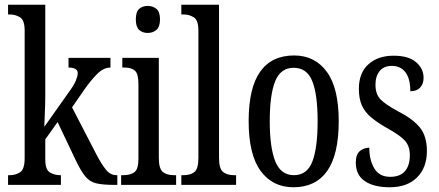

<svg xmlns="http://www.w3.org/2000/svg" viewBox="-20 -780 1852 810"><path d="M14 0V-41H22Q46 -41 65 -53.5Q84 -66 84 -113V-651Q84 -695 64.5 -707Q45 -719 22 -719H14V-760H171V-375Q171 -362 170.5 -341Q170 -320 169 -298.5Q168 -277 167.5 -262Q167 -247 167 -245L266 -385Q292 -420 300 -440Q308 -460 308 -471Q308 -495 269 -495V-536H446V-495Q418 -495 392 -470Q366 -445 335 -401L284 -327L388 -126Q409 -86 427.5 -63.5Q446 -41 471 -41H475V0H463Q414 0 386.5 -6.5Q359 -13 340.5 -35Q322 -57 300 -103L223 -265L171 -192V-108Q171 -64 190.5 -52.5Q210 -41 233 -41H237V0Z M603 -641Q581 -641 567 -654Q553 -667 553 -698Q553 -730 567 -742.5Q581 -755 603 -755Q625 -755 640 -742.5Q655 -730 655 -698Q655 -667 640 -654Q625 -641 603 -641ZM491 0V-41H501Q530 -41 547 -53.5Q564 -66 564 -110V-425Q564 -469 549 -482Q534 -495 506 -495H496V-536H650V-115Q650 -68 667 -54.5Q684 -41 713 -41H723V0Z M745 0V-41H755Q784 -41 800.5 -54.5Q817 -68 817 -115V-651Q817 -695 797.5 -707Q778 -719 755 -719H745V-760H904V-115Q904 -68 921 -54.5Q938 -41 967 -41H976V0Z M1218 10Q1130 10 1079.5 -59Q1029 -128 1029 -269Q1029 -409 1077.5 -477.5Q1126 -546 1221 -546Q1308 -546 1358.5 -477.5Q1409 -409 1409 -269Q1409 -128 1360.5 -59Q1312 10 1218 10ZM1220 -41Q1276 -41 1298 -99Q1320 -157 1320 -269Q1320 -381 1297.5 -437.5Q1275 -494 1219 -494Q1164 -494 1141 -437.5Q1118 -381 1118 -269Q1118 -157 1141.5 -99Q1165 -41 1220 -41Z M1624 10Q1557 10 1519 -16Q1481 -42 1481 -94Q1481 -129 1498.5 -143Q1516 -157 1538 -157Q1538 -104 1559.5 -69Q1581 -34 1626 -34Q1668 -34 1688.5 -58Q1709 -82 1709 -125Q1709 -162 1690 -184.5Q1671 -207 1621 -235Q1576 -260 1548 -283Q1520 -306 1507 -334.5Q1494 -363 1494 -405Q1494 -473 1534.5 -509Q1575 -545 1640 -545Q1704 -545 1735.5 -517.5Q1767 -490 1767 -452Q1767 -426 1752.5 -410.5Q1738 -395 1711 -395Q1711 -448 1690.5 -475Q1670 -502 1633 -502Q1599 -502 1581.5 -480Q1564 -458 1564 -423Q1564 -382 1586 -360Q1608 -338 1660 -310Q1721 -279 1751 -242.5Q1781 -206 1781 -143Q1781 -73 1739.5 -31.5Q1698 10 1624 10Z"/></svg>

Font: Noto Serif Khmer ExtraCondensed
Style: Regular
Weight: 400
Width: 2
Designer: Danh Hong and the Monotype Design Team
Foundry: Monotype Imaging Inc.
Version: Version 2.004; ttfautohint (v1.8.4.7-5d5b)